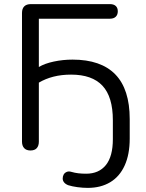

<svg xmlns="http://www.w3.org/2000/svg" viewBox="-20 -725 709 934"><path d="M407 189Q383 189 357 185.5Q331 182 312 176Q299 171 292 162.5Q285 154 285 143.5Q285 133 289.5 124.5Q294 116 304 111.5Q314 107 327 111Q344 116 361.5 118Q379 120 399 120Q461 120 495 78Q529 36 529 -48V-140Q529 -254 478.5 -308Q428 -362 326 -362Q279 -362 240 -352Q201 -342 169 -323V-36Q169 -16 159 -4.5Q149 7 128 7Q108 7 97.5 -4.5Q87 -16 87 -36V-662Q87 -683 98 -694Q109 -705 130 -705H515Q533 -705 543 -696Q553 -687 553 -670Q553 -653 543 -643.5Q533 -634 515 -634H169V-399Q197 -416 241.5 -425.5Q286 -435 333 -435Q402 -435 454 -417Q506 -399 541 -363Q576 -327 593.5 -272.5Q611 -218 611 -146V-51Q611 26 586.5 80Q562 134 516 161.5Q470 189 407 189Z"/></svg>

Font: Nunito
Style: Regular
Weight: 400
Designer: Vernon Adams
Foundry: Vernon Adams
Version: Version 3.602